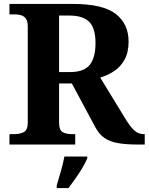

<svg xmlns="http://www.w3.org/2000/svg" viewBox="-20 -734 755 975"><path d="M28 0V-53H56Q80 -53 100.5 -63Q121 -73 121 -113V-600Q121 -627 111 -640Q101 -653 86 -657Q71 -661 56 -661H28V-714H351Q502 -714 567.5 -663.5Q633 -613 633 -523Q633 -468 612.5 -431Q592 -394 559 -372.5Q526 -351 489 -340L613 -137Q639 -93 660.5 -73Q682 -53 709 -53H715V0H682Q622 0 580.5 -7Q539 -14 511 -33Q483 -52 463 -90L345 -310H280V-113Q280 -73 298 -63Q316 -53 343 -53H362V0ZM335 -368Q406 -368 435.5 -404.5Q465 -441 465 -515Q465 -591 433 -623Q401 -655 333 -655H280V-368ZM268 208Q277 178 289 136Q301 94 307 61H423V71Q414 92 398 119Q382 146 363 172.5Q344 199 328 221H268Z"/></svg>

Font: Noto Serif Sinhala
Style: Bold
Weight: 700
Designer: Jelle Bosma - Monotype Design Team
Foundry: Monotype Imaging Inc.
Version: Version 2.007; ttfautohint (v1.8.4.7-5d5b)